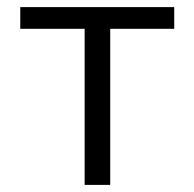

<svg xmlns="http://www.w3.org/2000/svg" viewBox="-20 -520 547 540"><path d="M218 0H290V-439H470V-500H37V-439H218Z"/></svg>

Font: LT Wave Text Light
Style: Regular
Weight: 300
Designer: Daniel Lyons
Version: Version 2.5 (Glyphs App)